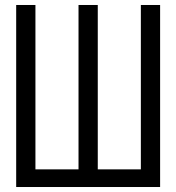

<svg xmlns="http://www.w3.org/2000/svg" viewBox="-20 -750 707 770"><path d="M44.9 0V-730H122.1V-70.8H294.9V-730H372.1V-70.8H544.9V-730H622.1V0Z"/></svg>

Font: Shanggu Mono N
Style: Regular
Weight: 350
Designer: GuiWonder
Version: Version 1.021